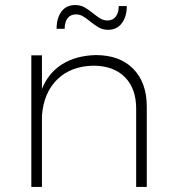

<svg xmlns="http://www.w3.org/2000/svg" viewBox="-20 -740 687 760"><path d="M561 -318V0H519V-310Q519 -390 474 -435Q429 -480 349 -480Q260 -478 206.5 -425.5Q153 -373 146 -282V0H104V-521H146V-388Q172 -452 226.5 -486Q281 -520 359 -522Q454 -522 507.5 -467.5Q561 -413 561 -318ZM408 -622Q388 -622 372.5 -630.5Q357 -639 337 -655Q320 -669 307.5 -676Q295 -683 281 -683Q259 -683 247.5 -668Q236 -653 236 -626H204Q204 -668 223 -694Q242 -720 278 -720Q298 -720 313.5 -711.5Q329 -703 349 -687Q366 -673 378.5 -666Q391 -659 405 -659Q427 -659 438.5 -674.5Q450 -690 450 -716H482Q482 -675 462.5 -648.5Q443 -622 408 -622Z"/></svg>

Font: Argentum Sans ExtraLight
Style: Regular
Weight: 275
Designer: Julieta Ulanovsky (Modified by Cristiano Sobral)
Foundry: Julieta Ulanovsky
Version: Version 1.000; ttfautohint (v1.5.65-e2d9)